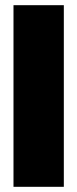

<svg xmlns="http://www.w3.org/2000/svg" viewBox="-20 -580 298 740"><path d="M32 140V-560H226V140Z"/></svg>

Font: Tektur Condensed ExtraBold
Style: Regular
Weight: 800
Width: 3
Designer: Adam Jagosz
Foundry: Adam Jagosz
Version: Version 1.005;gftools[0.9.30]